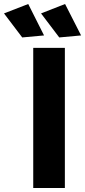

<svg xmlns="http://www.w3.org/2000/svg" viewBox="-89 -939 425 959"><path d="M77 -700H235V0H77ZM52 -919 131 -762 22 -752 -69 -872ZM236 -919 316 -762 207 -752 116 -872Z"/></svg>

Font: Gontserrat SemiBold
Style: Regular
Weight: 600
Designer: Julieta Ulanovsky
Foundry: Julieta Ulanovsky
Version: Version 6.001